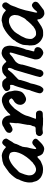

<svg xmlns="http://www.w3.org/2000/svg" viewBox="856 -1374 553 2304"><g transform="rotate(-90 1132.0 -221.5)"><path d="M416 -476Q417 -477 423 -476Q449 -472 470 -461Q488 -453 507 -435Q514 -429 516 -428Q519 -426 523 -428Q525 -429 533 -441Q548 -461 562 -468Q573 -473 574 -471Q574 -470 579 -470Q584 -470 586 -469Q588 -468 589 -467Q596 -465 606 -457Q611 -452 615 -446Q619 -440 620 -433Q620 -430 621 -428Q624 -421 616 -408Q614 -403 597 -378Q591 -368 588 -362.5Q585 -357 582.5 -353Q580 -349 579 -347.5Q578 -346 574 -342Q566 -332 559 -314V-312V-311Q559 -310 557.5 -305.5Q556 -301 554.5 -297.5Q553 -294 550 -287Q547 -280 546 -277.5Q545 -275 544.5 -274Q544 -273 544 -273L539 -265Q538 -262 535 -254.5Q532 -247 529 -239.5Q526 -232 524 -229Q522 -223 520 -205Q519 -197 518.5 -193.5Q518 -190 517.5 -183.5Q517 -177 517 -176Q516 -174 512 -155Q511 -150 508 -141Q503 -120 501 -108Q500 -102 499 -97Q495 -79 496 -72Q496 -62 504 -63Q509 -64 530 -85Q536 -90 541 -94.5Q546 -99 549 -101.5Q552 -104 552.5 -103.5Q553 -103 555 -104Q563 -109 563.5 -108.5Q564 -108 567 -109Q576 -112 586 -108Q593 -106 600 -101Q617 -90 619 -76Q621 -69 619 -62Q616 -51 600 -36Q593 -30 593 -29.5Q593 -29 587 -23Q581 -17 574 -10Q567 -3 564 -1Q558 4 556 7Q550 12 542 16Q536 20 533 22Q521 30 507 32Q497 34 488 32Q476 30 467 27Q453 22 445 17Q441 14 440 14Q438 14 428 0Q417 -14 413 -33Q410 -44 406 -47Q405 -49 404 -49Q399 -49 391 -43Q388 -41 383 -36Q378 -31 373 -27L365 -20L359 -15Q349 -7 345 -7Q345 -7 338 -3.5Q331 0 329 0Q321 3 313 7Q297 15 271 18Q254 20 247 19Q240 19 237 18Q220 17 215 16Q212 16 208 14.5Q204 13 201 12Q189 10 172 1Q166 -3 163 -4Q157 -6 145 -17Q133 -28 126 -37Q110 -60 110 -67Q110 -68 107.5 -75Q105 -82 105 -83Q105 -91 101 -97Q98 -101 96 -117Q94 -130 94.5 -149Q95 -168 97 -174Q98 -177 99 -183Q102 -198 104 -207Q110 -225 113 -233Q118 -248 119 -248Q119 -249 121.5 -254.5Q124 -260 125 -260Q128 -262 130 -270Q130 -271 130.5 -272Q131 -273 131 -274.5Q131 -276 132.5 -278.5Q134 -281 134 -282.5Q134 -284 135 -287Q139 -293 137 -293Q137 -293 140 -298.5Q143 -304 148.5 -312Q154 -320 159 -327Q182 -358 214 -388Q222 -395 224 -395Q225 -395 234 -402Q253 -417 264 -424Q271 -428 272 -430Q274 -432 287 -439Q291 -442 295 -445.5Q299 -449 308 -453.5Q317 -458 321 -458.5Q325 -459 331 -461Q343 -466 348 -467Q350 -467 354 -468Q358 -469 361 -469.5Q364 -470 366 -470Q378 -473 389 -473Q395 -474 399.5 -474.5Q404 -475 410 -475.5Q416 -476 416 -476ZM412 -389Q408 -390 400 -390Q392 -390 390 -390Q377 -387 364 -382Q347 -375 337 -369Q333 -366 329 -364Q325 -362 320.5 -359Q316 -356 311 -352Q293 -340 282 -329Q279 -326 277 -325Q269 -318 246 -294Q240 -287 239.5 -287.5Q239 -288 230.5 -280Q222 -272 219 -267Q213 -261 210 -250Q208 -246 205.5 -240Q203 -234 202 -230Q201 -226 197.5 -218Q194 -210 191.5 -202.5Q189 -195 188 -190Q184 -179 181 -161Q181 -157 180.5 -147Q180 -137 181 -133Q182 -118 187 -108Q192 -96 201 -87Q217 -71 233 -67Q241 -65 249 -65Q262 -64 276 -70Q289 -74 300 -81Q313 -89 327 -101L330 -103Q330 -102 330 -102Q331 -101 334 -104Q337 -107 336.5 -107.5Q336 -108 340 -112Q355 -126 371 -143Q401 -176 425 -217Q438 -239 449 -267Q451 -273 451.5 -273.5Q452 -274 451.5 -274.5Q451 -275 453 -279Q462 -305 462 -326Q462 -341 459 -347Q458 -348 459 -348L460 -349Q459 -354 455 -362Q453 -365 453 -367Q452 -370 447 -375Q442 -380 432 -383Q429 -383 427 -384Q420 -387 412 -389Z M1108 -472Q1115 -472 1135 -460Q1141 -456 1152 -446Q1163 -437 1167 -429Q1169 -425 1172 -420Q1182 -403 1185 -390Q1186 -385 1187 -382Q1189 -376 1189 -365Q1190 -360 1192 -350.5Q1194 -341 1195 -336Q1196 -331 1197 -327Q1198 -323 1197.5 -310Q1197 -297 1196 -291.5Q1195 -286 1194 -280Q1192 -269 1188 -255Q1182 -237 1173 -227Q1164 -217 1156 -211Q1150 -206 1142.5 -202.5Q1135 -199 1132 -197Q1119 -188 1100 -185Q1092 -184 1086 -185Q1071 -188 1059 -196Q1033 -213 1027 -245Q1027 -249 1027 -256Q1027 -274 1035 -291Q1039 -299 1041 -300L1045 -307L1059 -322L1062 -324L1067 -328H1069Q1077 -332 1090 -343Q1106 -356 1103 -364L1102 -366L1101 -364V-366Q1100 -368 1099 -371Q1091 -384 1079 -388Q1072 -390 1063 -388Q1053 -386 1039 -376Q1015 -358 992 -333Q986 -326 985 -325Q984 -324 984 -324Q984 -324 983 -324Q980 -324 976 -316Q974 -312 972 -309Q970 -306 964 -298Q950 -279 938 -259Q936 -256 933 -253Q928 -248 924 -239Q921 -233 919 -230Q917 -227 912 -217Q900 -195 897 -182Q895 -177 894 -173Q893 -169 893 -167Q892 -161 887 -149Q885 -144 884 -140Q883 -136 880 -129Q877 -122 875 -116Q873 -110 871.5 -106.5Q870 -103 866.5 -92Q863 -81 862 -80Q859 -77 859 -70Q859 -67 865 -66Q869 -65 879 -65.5Q889 -66 906.5 -66Q924 -66 928 -65Q937 -63 938 -61Q939 -60 942 -58Q949 -53 953 -45Q955 -40 957 -30Q960 -15 952 -1Q946 8 938 12Q930 16 915 16Q905 16 890 16.5Q875 17 871 18L868 19H828Q789 19 786 18Q783 17 774 16Q765 15 764.5 15Q764 15 755 14Q732 11 712 15Q709 16 703 16Q697 16 693 17Q679 18 664 3Q656 -5 653 -14Q652 -18 652 -25Q652 -34 655 -42Q660 -50 668 -57Q678 -67 680 -65Q681 -65 684.5 -65Q688 -65 694 -66Q703 -67 703 -68Q703 -69 711 -69Q747 -69 750 -70Q762 -74 767 -84Q768 -87 769 -93Q772 -104 774 -112Q775 -113 775 -113Q777 -113 779 -120Q779 -123 779.5 -123.5Q780 -124 781 -127Q782 -130 783 -131Q784 -134 785 -146Q785 -149 786 -153Q787 -160 786 -159Q785 -159 786 -165Q792 -197 794 -211Q795 -214 796 -221Q797 -228 798 -233L800 -241Q801 -240 803 -258Q805 -267 805 -271Q805 -275 806 -281Q808 -292 806 -294Q805 -295 806 -305Q807 -315 807.5 -324Q808 -333 809 -333Q810 -336 811 -363Q811 -367 811.5 -367.5Q812 -368 812.5 -371.5Q813 -375 812 -377Q811 -380 812 -381Q812 -381 811 -382Q810 -383 809 -383Q803 -383 797 -378Q794 -376 791.5 -374Q789 -372 783 -368.5Q777 -365 772 -362Q745 -347 731 -347Q720 -347 709 -354Q702 -359 695 -368Q688 -378 690 -379Q691 -380 691 -387.5Q691 -395 692 -399Q696 -416 714 -428Q741 -446 751 -449L763 -456L765 -457Q772 -461 772 -462Q772 -464 783 -467.5Q794 -471 802 -472Q814 -474 828 -472Q845 -469 859 -460Q867 -454 873 -447Q894 -425 899 -389Q900 -378 900.5 -375.5Q901 -373 904 -373Q909 -373 925 -390Q929 -396 933.5 -400.5Q938 -405 941 -407.5Q944 -410 944 -410Q944 -408 953 -417Q969 -431 972 -433Q974 -434 977.5 -436.5Q981 -439 983.5 -440.5Q986 -442 987 -443Q996 -450 1006 -453Q1007 -453 1014 -457Q1031 -465 1051 -470Q1056 -472 1057 -472.5Q1058 -473 1059.5 -473Q1061 -473 1063.5 -473.5Q1066 -474 1069 -474Q1072 -474 1072.5 -474.5Q1073 -475 1080.5 -475Q1088 -475 1091.5 -474.5Q1095 -474 1100 -473Q1105 -472 1108 -472Z M1640 -478Q1641 -478 1652 -478Q1668 -477 1681 -473Q1690 -469 1699 -464Q1706 -459 1713 -452Q1720 -445 1721 -443Q1721 -442 1723 -438.5Q1725 -435 1726 -432Q1731 -419 1734 -406Q1739 -380 1734 -353Q1731 -341 1731 -335Q1730 -331 1729 -325Q1725 -300 1725 -297Q1725 -293 1720 -279Q1719 -275 1717.5 -269.5Q1716 -264 1712 -249Q1706 -229 1702 -216Q1699 -206 1697 -203Q1696 -202 1694 -197Q1688 -183 1687 -177Q1687 -173 1686 -168Q1685 -163 1685 -161Q1685 -154 1676 -127Q1666 -94 1668 -89Q1670 -86 1686 -84Q1696 -83 1698 -81Q1698 -80 1702 -77Q1711 -71 1715 -62Q1719 -56 1719 -48Q1719 -39 1717 -29Q1714 -17 1702 -4Q1690 9 1675 16Q1667 20 1656 22Q1648 23 1636 19Q1628 17 1623 14Q1621 12 1620.5 12Q1620 12 1620 11Q1620 10 1610 5Q1600 -1 1593 -8Q1590 -10 1587 -15Q1573 -32 1572 -59Q1572 -64 1572 -70Q1572 -76 1572 -76Q1570 -77 1575 -93Q1577 -98 1579 -107Q1585 -127 1588 -139Q1590 -145 1591.5 -151.5Q1593 -158 1594.5 -162.5Q1596 -167 1599 -176Q1602 -188 1604 -193.5Q1606 -199 1607 -203Q1608 -207 1608.5 -208Q1609 -209 1609 -209Q1610 -208 1613 -218Q1616 -228 1615 -229Q1614 -230 1621 -252Q1630 -282 1631 -288Q1632 -292 1636 -303Q1655 -363 1654 -372Q1654 -379 1650 -381Q1647 -382 1645 -382Q1640 -382 1635 -378.5Q1630 -375 1613 -359Q1602 -349 1599 -347Q1584 -338 1582 -336Q1571 -328 1554 -317Q1548 -314 1539 -303Q1534 -296 1529 -290Q1523 -283 1520 -275Q1512 -254 1510 -239Q1509 -234 1509 -233.5Q1509 -233 1509 -228Q1508 -221 1504 -209Q1503 -204 1501.5 -199Q1500 -194 1498 -187.5Q1496 -181 1495 -176.5Q1494 -172 1489 -156Q1484 -140 1482 -133Q1477 -117 1474 -106Q1471 -97 1470 -92Q1465 -72 1461 -66Q1460 -64 1459 -61Q1458 -58 1456.5 -54Q1455 -50 1454 -45Q1453 -40 1452 -37Q1451 -34 1450 -28Q1449 -10 1438 5Q1429 17 1417 21Q1410 24 1401 23Q1383 22 1370 5Q1364 -2 1362 -8Q1360 -13 1360 -20Q1361 -30 1371 -66Q1383 -106 1389 -127Q1391 -133 1394 -143Q1397 -153 1399 -161.5Q1401 -170 1402 -172Q1403 -174 1404.5 -180Q1406 -186 1408 -193Q1410 -200 1415 -216Q1421 -236 1427 -256Q1431 -271 1433 -278Q1435 -285 1437 -292Q1448 -327 1448 -328Q1449 -329 1449 -329Q1451 -329 1453 -335Q1454 -338 1455 -339.5Q1456 -341 1456 -342Q1457 -344 1463 -357Q1465 -364 1467 -371Q1469 -375 1469 -377Q1471 -383 1470 -389Q1469 -393 1467 -397Q1462 -403 1457 -404Q1450 -405 1439 -391Q1437 -388 1434 -384Q1416 -364 1409 -353Q1405 -348 1392 -336Q1387 -332 1377 -322Q1367 -312 1360 -306Q1354 -300 1346.5 -292.5Q1339 -285 1338 -285Q1336 -285 1331.5 -278.5Q1327 -272 1326 -266Q1324 -256 1324 -249Q1324 -246 1317 -226Q1314 -215 1312 -208Q1306 -188 1304 -183Q1303 -180 1301 -174Q1293 -147 1291 -146Q1288 -145 1283 -126Q1279 -113 1279 -107Q1279 -103 1275 -89Q1270 -72 1265 -55Q1262 -47 1261 -44.5Q1260 -42 1257.5 -32.5Q1255 -23 1253 -19.5Q1251 -16 1249 -12Q1240 5 1230 14Q1223 21 1215 23Q1203 25 1191 19Q1176 12 1169 -3Q1167 -6 1166 -10.5Q1165 -15 1165 -21Q1165 -27 1167.5 -36Q1170 -45 1171 -49Q1172 -53 1174.5 -61.5Q1177 -70 1180 -79Q1183 -88 1187 -100Q1194 -124 1195 -124Q1196 -124 1199 -132Q1200 -137 1201 -138Q1202 -139 1203 -142.5Q1204 -146 1205 -149.5Q1206 -153 1205.5 -153Q1205 -153 1206 -155Q1207 -157 1207 -161.5Q1207 -166 1209.5 -173.5Q1212 -181 1213.5 -187.5Q1215 -194 1216 -196Q1220 -207 1230 -239Q1231 -246 1238 -268.5Q1245 -291 1248 -299Q1254 -318 1254.5 -318Q1255 -318 1256.5 -322Q1258 -326 1258.5 -327.5Q1259 -329 1259.5 -329.5Q1260 -330 1261.5 -333Q1263 -336 1263 -338Q1266 -343 1266 -362Q1267 -371 1263 -375Q1260 -378 1250 -376Q1243 -375 1237 -375Q1219 -375 1209 -383Q1201 -391 1196 -400Q1195 -403 1195 -403Q1195 -403 1194 -407Q1193 -411 1192.5 -411.5Q1192 -412 1192.5 -417Q1193 -422 1192 -423Q1191 -423 1194 -431Q1201 -443 1215 -452Q1224 -458 1238.5 -465Q1253 -472 1254 -471Q1254 -470 1258.5 -470.5Q1263 -471 1265 -471Q1267 -471 1279 -471Q1288 -471 1294.5 -470Q1301 -469 1301 -469Q1301 -469 1303 -468.5Q1305 -468 1307.5 -466.5Q1310 -465 1312 -464Q1319 -459 1326 -453Q1336 -443 1345 -427Q1348 -422 1349 -421Q1351 -419 1360 -424Q1368 -428 1376 -438Q1377 -439 1376.5 -439Q1376 -439 1376 -438H1375Q1375 -439 1388 -450Q1391 -452 1391.5 -451.5Q1392 -451 1394 -453Q1413 -467 1419 -467Q1419 -467 1422.5 -468Q1426 -469 1426.5 -469Q1427 -469 1429 -469Q1431 -470 1441 -471Q1448 -471 1450 -472Q1454 -473 1462.5 -473Q1471 -473 1475 -472Q1476 -472 1477 -472Q1479 -473 1494 -466Q1500 -463 1507 -457Q1514 -450 1515.5 -450Q1517 -450 1526 -441Q1530 -437 1530 -437Q1530 -437 1533.5 -432Q1537 -427 1538 -426Q1542 -420 1550 -424Q1553 -426 1568 -438Q1590 -459 1607 -467Q1621 -474 1640 -478Z M2042 -478Q2066 -477 2085 -472Q2104 -467 2123 -455Q2134 -449 2150 -434Q2157 -427 2160 -427Q2162 -427 2163 -428Q2166 -430 2175 -441Q2180 -448 2185 -454Q2198 -466 2208 -470Q2218 -473 2219 -471Q2219 -470 2228 -469Q2235 -468 2240 -463Q2241 -462 2243 -460Q2250 -454 2253 -447Q2256 -440 2256 -431Q2256 -423 2255 -419Q2252 -411 2238 -391Q2234 -385 2231 -382Q2225 -374 2221 -365Q2219 -360 2219 -359Q2219 -358 2217 -354Q2214 -347 2210 -336Q2209 -333 2208 -330Q2207 -327 2207 -326Q2206 -322 2198 -303Q2192 -290 2191 -287Q2190 -285 2186.5 -275Q2183 -265 2181.5 -261Q2180 -257 2177.5 -249Q2175 -241 2173.5 -235Q2172 -229 2170 -223.5Q2168 -218 2165 -207Q2161 -191 2160 -189Q2158 -180 2156.5 -172Q2155 -164 2153 -155Q2151 -146 2149 -138Q2147 -130 2146 -124Q2142 -108 2140 -98Q2138 -85 2136 -82Q2136 -81 2135.5 -79Q2135 -77 2134 -72Q2131 -57 2136 -52Q2139 -49 2143 -53Q2147 -56 2147 -56.5Q2147 -57 2148 -58Q2153 -61 2153 -63Q2152 -63 2156 -66Q2161 -71 2161 -72Q2161 -73 2160 -73Q2160 -73 2161.5 -74.5Q2163 -76 2165.5 -78.5Q2168 -81 2170.5 -83.5Q2173 -86 2176 -89Q2179 -92 2181 -94Q2191 -102 2199 -107Q2222 -122 2242 -107Q2258 -96 2262 -84Q2267 -68 2260 -54Q2256 -45 2248 -38Q2243 -34 2241 -31.5Q2239 -29 2236 -27Q2233 -25 2230 -23Q2220 -14 2199 1Q2195 3 2190 7Q2172 23 2159 29Q2141 35 2119 35Q2107 35 2089 23Q2078 16 2070.5 6.5Q2063 -3 2059 -12Q2058 -13 2057 -15.5Q2056 -18 2055.5 -20Q2055 -22 2054.5 -24Q2054 -26 2053.5 -27Q2053 -28 2053 -28Q2054 -28 2053 -37Q2050 -50 2047 -50Q2040 -50 2022 -36Q2008 -27 2005 -25Q2002 -24 1999 -21Q1985 -10 1968 -1Q1937 15 1922 18Q1906 21 1899 20Q1894 20 1881 20Q1868 20 1865 20Q1856 21 1834 13Q1817 6 1801 -5Q1770 -26 1752 -63Q1742 -81 1744 -83Q1745 -84 1743 -90Q1742 -93 1742 -94.5Q1742 -96 1741.5 -102Q1741 -108 1740 -116Q1737 -146 1742 -165Q1743 -169 1743 -179Q1743 -189 1743.5 -191Q1744 -193 1744 -197.5Q1744 -202 1745 -205.5Q1746 -209 1745.5 -209.5Q1745 -210 1746 -213.5Q1747 -217 1746.5 -219.5Q1746 -222 1749 -229Q1760 -264 1782 -300Q1786 -307 1787 -307Q1789 -307 1792 -312Q1794 -315 1794 -315Q1796 -315 1797 -319Q1797 -320 1799 -322Q1803 -328 1802 -328Q1801 -329 1804 -333Q1807 -337 1812.5 -343.5Q1818 -350 1823 -356Q1839 -374 1858 -390Q1916 -441 1971 -463L1978 -465Q1978 -464 1985 -466Q1990 -468 1990.5 -467.5Q1991 -467 1994.5 -468Q1998 -469 1998.5 -468.5Q1999 -468 2002 -469Q2007 -470 2020 -474Q2024 -475 2025 -475Q2031 -475 2031 -477Q2031 -478 2034.5 -478Q2038 -478 2042 -478ZM2041 -390Q2026 -391 2020 -390Q2010 -389 1989.5 -381Q1969 -373 1959 -367Q1956 -366 1951 -362Q1941 -356 1935 -351Q1932 -348 1920 -338Q1911 -331 1903 -322Q1895 -314 1884 -296Q1874 -281 1875 -281Q1875 -281 1874.5 -279.5Q1874 -278 1872 -275.5Q1870 -273 1868 -270Q1849 -244 1834 -206Q1831 -200 1829 -197Q1826 -191 1824 -183Q1824 -182 1821 -168Q1817 -150 1817 -132Q1817 -118 1821 -109Q1827 -97 1839 -84Q1849 -73 1856 -70Q1861 -67 1866 -66Q1868 -66 1871 -65Q1877 -64 1877 -65Q1878 -65 1883 -65Q1903 -63 1926 -73Q1940 -79 1957 -92Q1962 -96 1963 -96Q1967 -96 1971 -101Q1973 -103 1972 -104L1973 -105Q1993 -121 2012 -143Q2035 -168 2043 -181Q2044 -182 2044 -182Q2047 -181 2051 -188Q2052 -190 2053 -190Q2054 -190 2055.5 -192.5Q2057 -195 2059 -197Q2061 -199 2061 -199.5Q2061 -200 2062 -201Q2067 -206 2068 -210Q2069 -212 2071 -216Q2079 -230 2087 -249Q2091 -258 2094 -263Q2097 -269 2098 -275Q2100 -281 2100.5 -283.5Q2101 -286 2101 -286.5Q2101 -287 2101.5 -289.5Q2102 -292 2102 -295Q2102 -298 2102.5 -300.5Q2103 -303 2103.5 -308.5Q2104 -314 2104.5 -322Q2105 -330 2104 -333L2103 -335L2102 -336Q2102 -342 2098 -352Q2093 -365 2081 -375Q2070 -385 2057 -388Q2053 -390 2041 -390Z"/></g></svg>

Font: TT2020 Style E
Style: Italic
Weight: 400
Italic angle: -15°
Version: Version 0.2.000